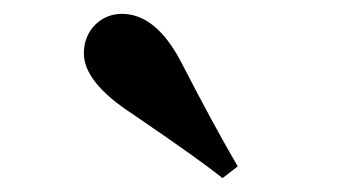

<svg xmlns="http://www.w3.org/2000/svg" viewBox="-20 -894 493 277"><path d="M301 -637Q269 -663 172 -729Q101 -775 101 -817Q101 -842 118 -859Q134 -874 156 -874Q204 -874 240 -807Q290 -710 323 -654Z"/></svg>

Font: Source Han Serif CN Heavy
Style: Regular
Weight: 900
Designer: Ryoko NISHIZUKA  (kana & ideographs); Frank Grießhammer (Latin, Greek & Cyrillic); Wenlong ZHANG  (bopomofo); Sandoll Co
Foundry: Adobe Systems Incorporated
Version: Version 1.000;PS 1;hotconv 16.6.53;makeotf.lib2.5.65590